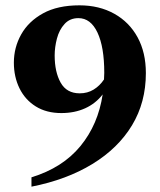

<svg xmlns="http://www.w3.org/2000/svg" viewBox="-20 -690 601 720"><path d="M98 10V-25Q215 -61 281.5 -142Q348 -223 365 -336Q339 -302 299.5 -284Q260 -266 210 -266Q154 -266 114 -291Q74 -316 53 -359Q32 -402 32 -455Q32 -512 59.5 -561Q87 -610 141.5 -640Q196 -670 278 -670Q352 -670 408.5 -638.5Q465 -607 496 -550Q527 -493 527 -416Q527 -306 475 -220Q423 -134 326.5 -75Q230 -16 98 10ZM185 -482Q185 -420 207.5 -380Q230 -340 279 -340Q308 -340 331 -354Q354 -368 370 -392Q371 -404 371 -417Q371 -514 345.5 -568Q320 -622 274 -622Q242 -622 222 -600Q202 -578 193.5 -545.5Q185 -513 185 -482Z"/></svg>

Font: Spectral
Style: Bold
Weight: 700
Designer: Jean-Baptiste Levee
Foundry: Production Type
Version: Version 2.001